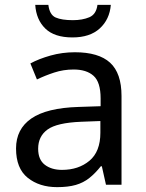

<svg xmlns="http://www.w3.org/2000/svg" viewBox="-20 -760 601 790"><path d="M288 -545Q386 -545 433 -502Q480 -459 480 -365V0H416L399 -76H395Q372 -47 347.5 -27.5Q323 -8 291.5 1Q260 10 215 10Q142 10 94 -28.5Q46 -67 46 -149Q46 -229 109 -272.5Q172 -316 303 -320L394 -323V-355Q394 -422 365 -448Q336 -474 283 -474Q241 -474 203 -461.5Q165 -449 132 -433L105 -499Q140 -518 188 -531.5Q236 -545 288 -545ZM314 -259Q214 -255 175.5 -227Q137 -199 137 -148Q137 -103 164.5 -82Q192 -61 235 -61Q303 -61 348 -98.5Q393 -136 393 -214V-262ZM436 -740Q431 -680 390.5 -643Q350 -606 278 -606Q204 -606 166.5 -642.5Q129 -679 125 -740H179Q184 -699 209 -688Q234 -677 280 -677Q319 -677 347.5 -689Q376 -701 381 -740Z"/></svg>

Font: Noto Sans Meetei Mayek
Style: Regular
Weight: 400
Designer: Monotype Design Team and Neelakash Kshetrimayum
Foundry: Monotype Imaging Inc.
Version: Version 2.002